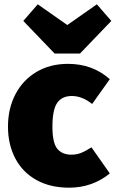

<svg xmlns="http://www.w3.org/2000/svg" viewBox="-20 -850 536 890"><path d="M489 -483 407 -368Q361 -405 313 -405Q267 -405 245 -373Q223 -341 223 -263Q223 -188 245.5 -160.5Q268 -133 311 -133Q334 -133 354 -140.5Q374 -148 404 -167L489 -46Q408 20 300 20Q213 20 149 -15.5Q85 -51 51 -115.5Q17 -180 17 -263Q17 -347 51.5 -413Q86 -479 149 -516.5Q212 -554 295 -554Q409 -554 489 -483ZM496 -753 351 -602H233L88 -753L155 -830L292 -734L429 -830Z"/></svg>

Font: FiraGO Heavy
Style: Regular
Weight: 900
Designer: bBox Type
Foundry: bBox Type GmbH
Version: Version 1.001